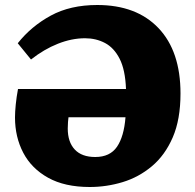

<svg xmlns="http://www.w3.org/2000/svg" viewBox="-20 -734 780 768"><path d="M339 14Q239 14 172.5 -23Q106 -60 73 -123Q40 -186 40 -264Q40 -286 43 -316Q46 -346 52 -378H484Q481 -455 458.5 -499Q436 -543 400 -562Q364 -581 320 -581Q267 -581 211.5 -559Q156 -537 104 -496L51 -561Q105 -629 183 -671.5Q261 -714 369 -714Q526 -714 614 -621.5Q702 -529 702 -360Q702 -256 671 -184.5Q640 -113 587.5 -69Q535 -25 470.5 -5.5Q406 14 339 14ZM361 -106Q420 -106 448 -147Q476 -188 482 -265H254Q253 -259 252 -246Q251 -233 251 -220Q251 -166 279 -136Q307 -106 361 -106Z"/></svg>

Font: Literata 12pt ExtraBold
Style: Regular
Weight: 800
Designer: Latin by Veronika Burian and Jose Scaglione. Greek by Irene Vlachou. Cyrillic by Vera Evstafieva.
Foundry: TypeTogether
Version: Version 3.002